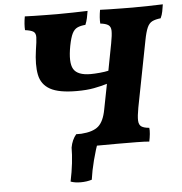

<svg xmlns="http://www.w3.org/2000/svg" viewBox="-57 -734 916 966"><g transform="rotate(-5 400.5 -251.0)"><path d="M320 3Q323 -14 326.5 -33Q330 -52 336 -66Q395 -70 422.5 -94Q450 -118 461 -177L486 -305Q456 -296 419.5 -289Q383 -282 332 -282Q242 -282 198 -306.5Q154 -331 144 -381Q134 -431 145 -506Q152 -549 152.5 -569.5Q153 -590 141 -598Q129 -606 99 -610Q97 -640 104 -679Q121 -678 151 -677.5Q181 -677 213 -676.5Q245 -676 268 -676Q302 -676 347 -677Q392 -678 421 -679Q418 -660 414.5 -643.5Q411 -627 404 -610Q379 -608 363 -600.5Q347 -593 337 -573Q327 -553 319 -512Q303 -428 323 -394.5Q343 -361 409 -361Q429 -361 455.5 -363.5Q482 -366 499 -370L525 -506Q533 -548 532.5 -569Q532 -590 519 -598.5Q506 -607 479 -610Q477 -640 484 -679Q501 -678 531 -677.5Q561 -677 593 -676.5Q625 -676 648 -676Q683 -676 727.5 -677Q772 -678 801 -679Q798 -660 795 -643.5Q792 -627 784 -610Q757 -607 741 -599Q725 -591 715.5 -569.5Q706 -548 698 -506L633 -172Q625 -129 626 -107Q627 -85 640 -76.5Q653 -68 679 -66Q681 -54 679 -34.5Q677 -15 673 3Q652 1 610 0.5Q568 0 512 0Q455 0 401 0.5Q347 1 320 3ZM261 169Q271 122 276 78Q281 34 281 -1Q288 -40 310 -66H387L420 -33Q401 20 387.5 72.5Q374 125 368 169Q342 177 312 177Q282 177 261 169Z"/></g></svg>

Font: Vollkorn ExtraBold
Style: Italic
Weight: 800
Italic angle: -11°
Designer: Friedrich Althausen
Foundry: Friedrich Althausen
Version: Version 5.000; ttfautohint (v1.8.3)